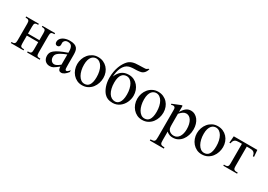

<svg xmlns="http://www.w3.org/2000/svg" viewBox="12 -1628 3906 2795"><g transform="rotate(30 1965.5 -230.5)"><path d="M298.3 0V-17.6Q318.4 -17.6 331.1 -20.3Q343.8 -22.9 351.1 -30.3Q358.4 -37.6 361.1 -50.5Q363.8 -63.5 363.8 -83.5V-210.9H172.4V-83.5Q172.4 -61 175 -48.1Q177.7 -35.2 185.1 -28.3Q192.4 -21.5 205.1 -19.5Q217.8 -17.6 237.8 -17.6V0H24.9V-17.6Q44.9 -17.6 57.6 -20.5Q70.3 -23.4 77.6 -31Q85 -38.6 87.9 -51.3Q90.8 -64 90.8 -83.5V-362.8Q90.8 -382.8 87.9 -395.8Q85 -408.7 77.6 -416Q70.3 -423.3 57.6 -426.3Q44.9 -429.2 24.9 -429.2V-447.3H237.8V-429.2Q217.8 -429.2 205.1 -427.2Q192.4 -425.3 185.1 -418.5Q177.7 -411.6 175 -398.4Q172.4 -385.3 172.4 -362.8V-244.1H363.8V-362.8Q363.8 -383.3 361.1 -396.2Q358.4 -409.2 351.1 -416.5Q343.8 -423.8 331.1 -426.5Q318.4 -429.2 298.3 -429.2V-447.3H510.7V-429.2Q490.7 -429.2 478 -427Q465.3 -424.8 458 -417.7Q450.7 -410.6 448 -397.5Q445.3 -384.3 445.3 -362.8V-83.5Q445.3 -62 448 -48.8Q450.7 -35.6 458 -28.8Q465.3 -22 478 -19.8Q490.7 -17.6 510.7 -17.6V0Z M820.8 -267.6Q764.2 -245.6 731.2 -227.3Q698.2 -209 681.2 -192.4Q664.1 -175.8 659.4 -160.4Q654.8 -145 654.8 -128.9Q654.8 -111.3 660.2 -96.7Q665.5 -82 674.6 -71Q683.6 -60.1 696 -53.7Q708.5 -47.4 722.7 -46.9Q741.7 -45.9 765.9 -58.6Q790 -71.3 820.8 -96.2ZM980 -64.5Q924.8 8.3 873 8.3Q862.3 8.3 852.8 4.9Q843.3 1.5 836.2 -6.8Q829.1 -15.1 825 -29.1Q820.8 -43 820.8 -64.5Q791.5 -41.5 772.2 -27.1Q752.9 -12.7 738 -4.9Q723.1 2.9 709.7 5.6Q696.3 8.3 678.7 8.3Q654.8 8.3 635.3 0.2Q615.7 -7.8 601.6 -22.7Q587.4 -37.6 579.6 -58.8Q571.8 -80.1 571.8 -106Q571.8 -130.9 580.8 -153.3Q589.8 -175.8 616.7 -198.5Q643.6 -221.2 692.4 -245.1Q741.2 -269 820.8 -296.4V-314.9Q820.8 -347.2 815.7 -369.1Q810.5 -391.1 800.3 -405Q790 -418.9 774.2 -425Q758.3 -431.2 737.3 -431.2Q706.5 -431.2 689 -415.3Q671.4 -399.4 669.9 -376.5L670.9 -347.2Q671.9 -326.2 660.4 -313.7Q648.9 -301.3 630.4 -301.3Q610.8 -301.3 600.1 -313.7Q589.4 -326.2 589.4 -348.1Q589.4 -374.5 602.8 -395.3Q616.2 -416 638.9 -430.4Q661.6 -444.8 691.2 -452.4Q720.7 -460 752.9 -460Q801.3 -460 830.8 -449.2Q860.4 -438.5 876.5 -418.7Q892.6 -398.9 897.7 -370.8Q902.8 -342.8 902.8 -307.6V-155.3Q902.8 -124 903.8 -104Q904.8 -84 905.3 -77.1Q907.7 -64 912.6 -58.6Q917.5 -53.2 926.8 -53.2Q931.2 -53.2 934.8 -54.2Q938.5 -55.2 944.1 -59.3Q949.7 -63.5 958 -71.3Q966.3 -79.1 980 -92.8Z M1355 -194.3Q1355 -244.1 1345.2 -287.1Q1335.4 -330.1 1317.4 -361.6Q1299.3 -393.1 1273.4 -411.1Q1247.6 -429.2 1215.3 -429.2Q1196.3 -429.2 1176.5 -420.9Q1156.7 -412.6 1140.6 -393.1Q1124.5 -373.5 1114.5 -341.1Q1104.5 -308.6 1104.5 -259.8Q1104.5 -211.9 1114.5 -168.5Q1124.5 -125 1143.1 -92.3Q1161.6 -59.6 1187.7 -40.3Q1213.9 -21 1246.1 -21Q1270 -21 1290.3 -30Q1310.5 -39.1 1324.7 -59.6Q1338.9 -80.1 1346.9 -113.3Q1355 -146.5 1355 -194.3ZM1446.3 -231.9Q1446.3 -188.5 1432.4 -144.8Q1418.5 -101.1 1390.9 -65.4Q1363.3 -29.8 1322 -7.6Q1280.8 14.6 1225.6 14.6Q1178.7 14.6 1139.9 -4.4Q1101.1 -23.4 1073 -55.7Q1044.9 -87.9 1029.5 -130.4Q1014.2 -172.9 1014.2 -219.2Q1014.2 -264.6 1029.1 -307.9Q1043.9 -351.1 1072 -384.8Q1100.1 -418.5 1140.1 -439.2Q1180.2 -460 1230.5 -460Q1278.8 -460 1318.4 -442.4Q1357.9 -424.8 1386.5 -394Q1415 -363.3 1430.7 -321.5Q1446.3 -279.8 1446.3 -231.9Z M1863.8 -196.3Q1863.8 -246.1 1854 -288.3Q1844.2 -330.6 1826.7 -361.6Q1809.1 -392.6 1784.2 -409.9Q1759.3 -427.2 1729 -427.2Q1706.5 -427.2 1686 -418.7Q1665.5 -410.2 1649.9 -390.4Q1634.3 -370.6 1625 -337.6Q1615.7 -304.7 1615.7 -256.3Q1615.7 -201.2 1626.5 -157.5Q1637.2 -113.8 1656.2 -83.5Q1675.3 -53.2 1702.1 -37.1Q1729 -21 1761.2 -21Q1780.3 -21 1798.6 -29.8Q1816.9 -38.6 1831.5 -58.8Q1846.2 -79.1 1855 -112.8Q1863.8 -146.5 1863.8 -196.3ZM1962.9 -677.7Q1959 -664.6 1953.1 -650.9Q1947.3 -637.2 1938.2 -624.5Q1929.2 -611.8 1916 -601.1Q1902.8 -590.3 1884.3 -584Q1875.5 -581.1 1860.8 -578.9Q1846.2 -576.7 1831.3 -575.2Q1816.4 -573.7 1803.2 -573.2Q1790 -572.8 1784.2 -572.8Q1773.4 -572.8 1760.7 -572.3Q1748 -571.8 1734.9 -570.6Q1721.7 -569.3 1709 -567.1Q1696.3 -564.9 1685.1 -562Q1651.4 -552.2 1627.2 -527.6Q1603 -502.9 1587.4 -469.5Q1571.8 -436 1564 -397.2Q1556.2 -358.4 1554.2 -320.3Q1584 -391.6 1630.4 -425.8Q1676.8 -460 1745.6 -460Q1793.9 -460 1832.8 -441.2Q1871.6 -422.4 1899.2 -390.4Q1926.8 -358.4 1941.7 -316.7Q1956.5 -274.9 1956.5 -229Q1956.5 -200.2 1950 -170.9Q1943.4 -141.6 1930.7 -114.5Q1918 -87.4 1899.2 -64Q1880.4 -40.5 1856.4 -22.9Q1832.5 -5.4 1803.5 4.6Q1774.4 14.6 1740.7 14.6Q1692.9 14.6 1658.9 1Q1625 -12.7 1599.6 -40.5Q1583.5 -57.6 1568.8 -82.8Q1554.2 -107.9 1543.2 -138.7Q1532.2 -169.4 1525.9 -205.3Q1519.5 -241.2 1519.5 -280.3Q1519.5 -335.4 1528.1 -383.1Q1536.6 -430.7 1551.3 -470.2Q1565.9 -509.8 1585 -541Q1604 -572.3 1625 -594.7Q1638.7 -609.4 1655.8 -620.4Q1672.9 -631.3 1694.6 -638.7Q1716.3 -646 1742.9 -649.4Q1769.5 -652.8 1803.2 -652.8Q1805.2 -652.8 1813.2 -653.1Q1821.3 -653.3 1832.8 -653.6Q1844.2 -653.8 1857.4 -654.3Q1870.6 -654.8 1882.6 -655.3Q1894.5 -655.8 1903.8 -656.5Q1913.1 -657.2 1917 -658.2Q1926.8 -661.1 1934.3 -667.2Q1941.9 -673.3 1944.8 -677.7Z M2364.3 -194.3Q2364.3 -244.1 2354.5 -287.1Q2344.7 -330.1 2326.7 -361.6Q2308.6 -393.1 2282.7 -411.1Q2256.8 -429.2 2224.6 -429.2Q2205.6 -429.2 2185.8 -420.9Q2166 -412.6 2149.9 -393.1Q2133.8 -373.5 2123.8 -341.1Q2113.8 -308.6 2113.8 -259.8Q2113.8 -211.9 2123.8 -168.5Q2133.8 -125 2152.3 -92.3Q2170.9 -59.6 2197 -40.3Q2223.1 -21 2255.4 -21Q2279.3 -21 2299.6 -30Q2319.8 -39.1 2334 -59.6Q2348.1 -80.1 2356.2 -113.3Q2364.3 -146.5 2364.3 -194.3ZM2455.6 -231.9Q2455.6 -188.5 2441.7 -144.8Q2427.7 -101.1 2400.1 -65.4Q2372.6 -29.8 2331.3 -7.6Q2290 14.6 2234.9 14.6Q2188 14.6 2149.2 -4.4Q2110.4 -23.4 2082.3 -55.7Q2054.2 -87.9 2038.8 -130.4Q2023.4 -172.9 2023.4 -219.2Q2023.4 -264.6 2038.3 -307.9Q2053.2 -351.1 2081.3 -384.8Q2109.4 -418.5 2149.4 -439.2Q2189.5 -460 2239.7 -460Q2288.1 -460 2327.6 -442.4Q2367.2 -424.8 2395.8 -394Q2424.3 -363.3 2439.9 -321.5Q2455.6 -279.8 2455.6 -231.9Z M2870.6 -194.3Q2870.6 -238.3 2862.1 -274.2Q2853.5 -310.1 2838.1 -335.7Q2822.8 -361.3 2801 -375.5Q2779.3 -389.6 2752.9 -389.6Q2738.3 -389.6 2725.6 -385.7Q2712.9 -381.8 2700.2 -373.8Q2687.5 -365.7 2674.6 -353.8Q2661.6 -341.8 2646.5 -325.2V-157.7Q2646.5 -105.5 2650.9 -86.4Q2653.8 -73.7 2661.9 -61Q2669.9 -48.3 2682.4 -38.6Q2694.8 -28.8 2712.2 -22.7Q2729.5 -16.6 2751 -16.6Q2779.3 -16.6 2801.8 -29.8Q2824.2 -43 2839.4 -66.7Q2854.5 -90.3 2862.5 -122.8Q2870.6 -155.3 2870.6 -194.3ZM2958 -240.7Q2958 -188 2943.1 -141.6Q2928.2 -95.2 2901.1 -60.3Q2874 -25.4 2836.4 -5.4Q2798.8 14.6 2752.9 14.6Q2742.2 14.6 2730 13.7Q2717.8 12.7 2704.6 8.5Q2691.4 4.4 2676.8 -3.7Q2662.1 -11.7 2646.5 -25.9V111.8Q2646.5 138.2 2648.2 154.5Q2649.9 170.9 2657.5 180.2Q2665 189.5 2680.2 193.4Q2695.3 197.3 2722.2 198.2V216.8H2486.3V198.2Q2513.7 197.3 2529.3 193.6Q2544.9 189.9 2552.7 180.4Q2560.5 170.9 2562.5 154.1Q2564.5 137.2 2564.5 109.4V-315.9Q2564.5 -334 2564.2 -346.2Q2564 -358.4 2562.5 -366.5Q2561 -374.5 2557.6 -379.4Q2554.2 -384.3 2547.9 -388.7Q2540.5 -393.6 2528.6 -394.5Q2516.6 -395.5 2495.1 -386.7L2489.3 -403.3L2628.9 -460H2646.5V-354.5Q2663.6 -383.8 2680.7 -404.1Q2697.8 -424.3 2715.3 -436.8Q2732.9 -449.2 2751.5 -454.6Q2770 -460 2790.5 -460Q2827.6 -460 2858.4 -443.1Q2889.2 -426.3 2911.4 -396.7Q2933.6 -367.2 2945.8 -327.1Q2958 -287.1 2958 -240.7Z M3367.2 -194.3Q3367.2 -244.1 3357.4 -287.1Q3347.7 -330.1 3329.6 -361.6Q3311.5 -393.1 3285.6 -411.1Q3259.8 -429.2 3227.5 -429.2Q3208.5 -429.2 3188.7 -420.9Q3168.9 -412.6 3152.8 -393.1Q3136.7 -373.5 3126.7 -341.1Q3116.7 -308.6 3116.7 -259.8Q3116.7 -211.9 3126.7 -168.5Q3136.7 -125 3155.3 -92.3Q3173.8 -59.6 3200 -40.3Q3226.1 -21 3258.3 -21Q3282.2 -21 3302.5 -30Q3322.8 -39.1 3336.9 -59.6Q3351.1 -80.1 3359.1 -113.3Q3367.2 -146.5 3367.2 -194.3ZM3458.5 -231.9Q3458.5 -188.5 3444.6 -144.8Q3430.7 -101.1 3403.1 -65.4Q3375.5 -29.8 3334.2 -7.6Q3293 14.6 3237.8 14.6Q3190.9 14.6 3152.1 -4.4Q3113.3 -23.4 3085.2 -55.7Q3057.1 -87.9 3041.7 -130.4Q3026.4 -172.9 3026.4 -219.2Q3026.4 -264.6 3041.3 -307.9Q3056.2 -351.1 3084.2 -384.8Q3112.3 -418.5 3152.3 -439.2Q3192.4 -460 3242.7 -460Q3291 -460 3330.6 -442.4Q3370.1 -424.8 3398.7 -394Q3427.2 -363.3 3442.9 -321.5Q3458.5 -279.8 3458.5 -231.9Z M3899.9 -335Q3896.5 -358.9 3888.7 -374Q3880.9 -389.2 3868.7 -397.7Q3856.4 -406.2 3839.6 -409.2Q3822.8 -412.1 3800.8 -412.1H3752.9V-83.5Q3752.9 -66.9 3754.9 -54.7Q3756.8 -42.5 3762.9 -34.4Q3769 -26.4 3780 -22.5Q3791 -18.6 3809.1 -18.6H3828.1V0H3596.2V-18.6H3615.2Q3633.3 -18.6 3644.3 -22.5Q3655.3 -26.4 3661.4 -34.4Q3667.5 -42.5 3669.4 -54.7Q3671.4 -66.9 3671.4 -83.5V-412.1H3623Q3601.6 -412.1 3584.7 -409.2Q3567.9 -406.2 3555.7 -397.7Q3543.5 -389.2 3535.6 -374Q3527.8 -358.9 3524.4 -335H3504.9L3514.2 -447.3H3910.2L3919.4 -335Z"/></g></svg>

Font: Doulos SIL Compact
Style: Regular
Weight: 400
Designer: Walt Agee, Victor Gaultney, Peter Martin, Debbi Hosken
Foundry: SIL International
Version: Version 4.110; 2011; Maintenance release ; LnSpcTght